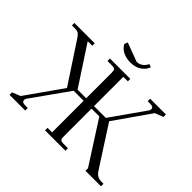

<svg xmlns="http://www.w3.org/2000/svg" viewBox="-189 -1135 1394 1394"><g transform="rotate(45 508.0 -438.0)"><path d="M22 -676.8V-702.1H231V-676.8H184.1L380.9 -376H469.2V-637.2Q469.2 -662.1 462.2 -669.4Q455.1 -676.8 430.2 -676.8H387.2V-702.1H596.2V-676.8H549.8V-376H670.9L854 -636.2Q859.9 -645 859.9 -653.8Q859.9 -666.5 850.8 -671.6Q841.8 -676.8 821.8 -676.8H799.8V-702.1H961.9V-676.8L897.9 -651.9L705.1 -376L904.8 -65.9Q918.9 -44.9 935.3 -35.4Q951.7 -25.9 976.1 -25.9H997.1V0H837.9V-25.9L629.9 -350.1H549.8V-65.9Q549.8 -41 556.9 -33.4Q564 -25.9 588.9 -25.9H631.8V0H422.9V-25.9H469.2V-350.1H366.2L165 -66.9Q159.2 -58.1 159.2 -48.8Q159.2 -36.1 168 -31Q176.8 -25.9 196.8 -25.9H219.2V0H58.1V-25.9L121.1 -50.8L317.9 -330.1L116.2 -637.2Q100.6 -660.2 89.4 -668.5Q78.1 -676.8 55.2 -676.8ZM386.2 -850.1 396 -876 542 -821.8Q594.2 -824.7 618.2 -876L642.1 -867.2Q631.8 -838.4 609.9 -819.6Q587.9 -800.8 563 -793.5Q538.1 -786.1 509.8 -786.1Q471.2 -786.1 437.7 -801.5Q404.3 -816.9 386.2 -850.1Z"/></g></svg>

Font: Dihjauti S
Style: Regular
Weight: 400
Designer: T. Christopher White
Version: Version 3.0.0